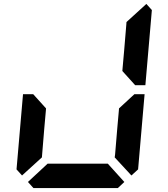

<svg xmlns="http://www.w3.org/2000/svg" viewBox="-20 -956 856 976"><path d="M585 -405 663 -477H715L682 -95L648 -64L563 -156L565 -170L576 -302L584 -392ZM205 -302 193 -156 92 -64 64 -95 97 -477H149L158 -467L214 -405L213 -392ZM612 -31 579 0H426H302H150L122 -31L222 -124H528ZM724 -936 752 -905 719 -523H667L658 -533L602 -595L603 -608L611 -698L622 -830L623 -844Z"/></svg>

Font: DSEG14 Classic Mini
Style: Bold Italic
Weight: 700
Italic angle: -5°
Designer: Keshikan(Twitter:@keshinomi_88pro)
Version: Version 0.46